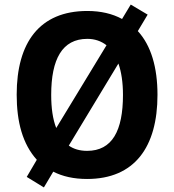

<svg xmlns="http://www.w3.org/2000/svg" viewBox="-20 -773 762 840"><path d="M669 -358C669 -478 641 -574 583 -637L626 -709L552 -753L514 -690C472 -713 421 -725 362 -725C153 -725 53 -587 53 -359C53 -239 79 -143 141 -74L97 1L172 47L213 -22C254 -1 303 10 361 10C569 10 669 -130 669 -358ZM204 -358C204 -514 252 -603 362 -603C395 -603 423 -593 446 -575L226 -213C211 -251 204 -300 204 -358ZM518 -358C518 -201 471 -113 361 -113C329 -113 302 -121 281 -136L498 -495C511 -459 518 -412 518 -358Z"/></svg>

Font: Noto Sans Myanmar SemiCondensed
Style: Bold
Weight: 700
Width: 4
Designer: Monotype Design Team
Foundry: Monotype Imaging Inc.
Version: Version 2.107